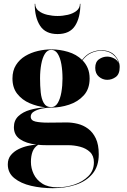

<svg xmlns="http://www.w3.org/2000/svg" viewBox="-20 -729 666 1009"><path d="M165 -709Q165 -686 183.2 -671.8Q201.5 -657.5 228.5 -651.2Q255.5 -645 282.5 -645Q309.5 -645 336.5 -651.2Q363.5 -657.5 381.8 -671.8Q400 -686 400 -709H402.5Q402.5 -637 374.5 -593.5Q346.5 -550 282.5 -550Q219 -550 190.8 -593.5Q162.5 -637 162.5 -709ZM53 -60.5Q53 -96.5 76.8 -118.8Q100.5 -141 138.5 -151.8Q176.5 -162.5 218.5 -165Q176 -169.5 136.2 -186.5Q96.5 -203.5 71 -235.5Q45.5 -267.5 45.5 -316.5Q45.5 -358 64 -387.2Q82.5 -416.5 112.5 -434.5Q142.5 -452.5 178.5 -461Q214.5 -469.5 249.5 -469.5Q293.5 -469.5 337.5 -456.5Q381.5 -443.5 411.5 -414Q432.5 -442.5 459.8 -453.8Q487 -465 511 -465Q559 -465 584 -437.2Q609 -409.5 609 -377Q609 -339.5 588.5 -324.5Q568 -309.5 543.5 -309.5Q519.5 -309.5 500 -325.8Q480.5 -342 480.5 -372.5Q480.5 -403.5 500.2 -417.5Q520 -431.5 543.5 -431.5Q561 -431.5 578.8 -422.5Q596.5 -413.5 604 -397Q597.5 -423 573.5 -442.8Q549.5 -462.5 511 -462.5Q487 -462.5 460.5 -451Q434 -439.5 413.5 -412Q431 -394.5 441 -370.8Q451 -347 451 -316.5Q451 -261.5 420.2 -227.8Q389.5 -194 343 -178.8Q296.5 -163.5 249.5 -163.5Q246.5 -163.5 243.5 -163.5Q224 -163 200.2 -158.2Q176.5 -153.5 159 -143.2Q141.5 -133 141.5 -116Q141.5 -96 166.2 -90.2Q191 -84.5 232 -84.5Q258.5 -84.5 284 -85Q309.5 -85.5 331 -85.5Q359 -85.5 388.5 -78.2Q418 -71 443 -52.5Q468 -34 483.5 -1.5Q499 31 499 82Q499 145 466.2 184.2Q433.5 223.5 378.5 241.8Q323.5 260 257.5 260Q197.5 260 143.5 247.5Q89.5 235 55.2 207.2Q21 179.5 21 135Q21 105.5 37.2 86Q53.5 66.5 77.5 54.8Q101.5 43 127 37.5Q152.5 32 171 31Q117 24.5 85 2.5Q53 -19.5 53 -60.5ZM190.5 -316.5Q190.5 -278.5 194 -244Q197.5 -209.5 210 -187.8Q222.5 -166 249.5 -166Q270.5 -166 283.5 -187.8Q296.5 -209.5 302.5 -244Q308.5 -278.5 308.5 -316.5Q308.5 -357.5 302.5 -391.5Q296.5 -425.5 283.5 -446.2Q270.5 -467 249.5 -467Q229 -467 216 -446.2Q203 -425.5 196.8 -391.5Q190.5 -357.5 190.5 -316.5ZM142.5 122Q142.5 155 157 185.5Q171.5 216 202.2 235.8Q233 255.5 282 255.5Q327 255.5 371 240.8Q415 226 444.2 196.8Q473.5 167.5 473.5 124Q473.5 89.5 453 70Q432.5 50.5 401.2 42.2Q370 34 337.5 34H224Q201 34 180.5 32Q159.5 45.5 151 68.2Q142.5 91 142.5 122Z"/></svg>

Font: Bodoni* 72pt
Style: Bold
Weight: 700
Version: Version 2.3